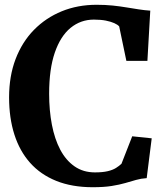

<svg xmlns="http://www.w3.org/2000/svg" viewBox="-20 -772 700 803"><path d="M368 11Q281 11 215.2 -15.5Q149.5 -42 105.8 -91.2Q62 -140.5 40 -209.8Q18 -279 18 -364.5Q18 -453.5 45.2 -525Q72.5 -596.5 122 -647Q171.5 -697.5 238.2 -724.8Q305 -752 384 -752Q420.5 -752 451.5 -748.8Q482.5 -745.5 509.2 -741Q536 -736.5 560.5 -732.8Q585 -729 608.5 -727.5L596.5 -517.5H508.5L478.5 -661.5Q472 -669 458 -675.2Q444 -681.5 422.8 -685.8Q401.5 -690 372.5 -690Q317.5 -690 275.2 -655.5Q233 -621 209.2 -552Q185.5 -483 185.5 -380Q185.5 -310.5 197 -250.5Q208.5 -190.5 232 -146Q255.5 -101.5 291.8 -76.2Q328 -51 377 -51Q409 -51 430.2 -56Q451.5 -61 465 -69.5Q478.5 -78 488 -87L533 -202L614.5 -193.5L593.5 -27Q570 -25.5 549 -19.5Q528 -13.5 504 -6.5Q480 0.5 447.2 5.8Q414.5 11 368 11Z"/></svg>

Font: Merriweather 28pt
Style: Bold
Weight: 700
Version: Version 2.100